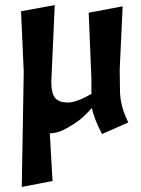

<svg xmlns="http://www.w3.org/2000/svg" viewBox="-20 -529 561 762"><path d="M200.2 -138.7Q215.8 -122.1 249 -122.1Q283.2 -122.1 342.8 -156.2Q342.8 -175.8 342.8 -215.8Q339.8 -282.2 332 -478.5Q366.2 -485.4 466.8 -503.9Q463.9 -441.4 455.1 -253.9Q455.1 -233.4 456.1 -171.9Q456.1 -108.4 489.3 -43Q454.1 -27.3 384.8 2.9Q351.6 -61.5 344.7 -100.6Q330.1 -84 310.5 -65.4Q291 -46.9 251 -23.4Q210.9 0 177.7 0Q181.6 63.5 188.5 189.5Q157.2 195.3 66.4 212.9Q68.4 98.6 74.2 -244.1Q71.3 -303.7 63.5 -484.4Q96.7 -490.2 197.3 -508.8Q193.4 -432.6 183.6 -205.1Q183.6 -156.2 200.2 -138.7Z"/></svg>

Font: Acme Polish
Style: Regular
Weight: 400
Designer: Juan Pablo del Peral
Version: Version 1.002